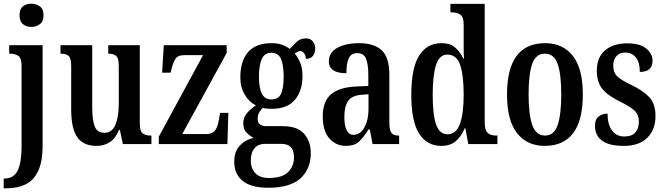

<svg xmlns="http://www.w3.org/2000/svg" viewBox="-30 -781 3601 1041"><path d="M140 -635Q113 -635 94.5 -650Q76 -665 76 -698Q76 -732 94.5 -746.5Q113 -761 140 -761Q166 -761 186 -746.5Q206 -732 206 -698Q206 -665 186 -650Q166 -635 140 -635ZM-10 240V187H-4Q25 187 45.5 170.5Q66 154 76.5 114.5Q87 75 87 5V-422Q87 -466 69.5 -478Q52 -490 26 -490H20V-536H201V8Q201 97 176 148Q151 199 107 219.5Q63 240 5 240Z M493 10Q422 10 389 -37Q356 -84 356 -187V-421Q356 -464 343 -477Q330 -490 301 -490H298V-536H470V-200Q470 -130 483.5 -95.5Q497 -61 536 -61Q578 -61 596 -105Q614 -149 614 -220V-421Q614 -467 599 -478.5Q584 -490 560 -490H557V-536H728V-112Q728 -68 744.5 -57Q761 -46 785 -46H791V0H636L620 -77H616Q595 -29 564.5 -9.5Q534 10 493 10Z M831 0V-40L1071 -482H968Q936 -482 923 -464.5Q910 -447 900 -407L895 -387H849L858 -536H1199V-494L958 -54H1088Q1121 -54 1136 -73.5Q1151 -93 1158 -138L1163 -169H1208L1203 0Z M1424 237Q1332 237 1286 200Q1240 163 1240 96Q1240 40 1271 7.5Q1302 -25 1346 -33Q1326 -43 1307.5 -61Q1289 -79 1289 -113Q1289 -144 1309 -167.5Q1329 -191 1358 -210Q1321 -227 1297 -267.5Q1273 -308 1273 -362Q1273 -450 1315 -498.5Q1357 -547 1443 -547Q1475 -547 1498.5 -538.5Q1522 -530 1541 -516Q1556 -532 1577 -552.5Q1598 -573 1628 -573Q1653 -573 1666 -556.5Q1679 -540 1679 -518Q1679 -496 1667.5 -479Q1656 -462 1628 -462Q1628 -481 1618.5 -492.5Q1609 -504 1599 -504Q1589 -504 1582 -500Q1575 -496 1568 -491Q1585 -470 1597.5 -441.5Q1610 -413 1610 -367Q1610 -290 1569.5 -240.5Q1529 -191 1443 -191Q1434 -191 1418.5 -192Q1403 -193 1395 -196Q1386 -188 1376.5 -173Q1367 -158 1367 -137Q1367 -115 1380 -106Q1393 -97 1414 -97H1503Q1583 -97 1619 -55.5Q1655 -14 1655 49Q1655 136 1598.5 186.5Q1542 237 1424 237ZM1441 -242Q1480 -242 1494 -273Q1508 -304 1508 -365Q1508 -428 1493.5 -461.5Q1479 -495 1441 -495Q1404 -495 1389 -460.5Q1374 -426 1374 -364Q1374 -305 1389.5 -273.5Q1405 -242 1441 -242ZM1427 184Q1500 184 1532 152Q1564 120 1564 72Q1564 34 1546.5 16.5Q1529 -1 1495 -1H1404Q1387 -1 1370 7Q1353 15 1341.5 35Q1330 55 1330 91Q1330 133 1355 158.5Q1380 184 1427 184Z M1845 10Q1793 10 1756.5 -29.5Q1720 -69 1720 -151Q1720 -232 1765 -270Q1810 -308 1901 -312L1967 -315V-373Q1967 -430 1955 -461.5Q1943 -493 1907 -493Q1873 -493 1860.5 -464Q1848 -435 1848 -384Q1753 -384 1753 -449Q1753 -497 1799.5 -522Q1846 -547 1916 -547Q1998 -547 2039.5 -508.5Q2081 -470 2081 -375V-118Q2081 -76 2092 -61Q2103 -46 2131 -46H2134V0H1990L1975 -79H1968Q1942 -38 1917.5 -14Q1893 10 1845 10ZM1886 -50Q1923 -50 1945.5 -90Q1968 -130 1968 -191V-270L1930 -267Q1877 -263 1857 -233Q1837 -203 1837 -146Q1837 -102 1849 -76Q1861 -50 1886 -50Z M2363 10Q2285 10 2242.5 -56.5Q2200 -123 2200 -267Q2200 -412 2242.5 -479.5Q2285 -547 2364 -547Q2410 -547 2437 -524Q2464 -501 2482 -464H2486Q2484 -487 2484 -515.5Q2484 -544 2484 -572V-647Q2484 -691 2464.5 -702.5Q2445 -714 2419 -714H2412V-760H2598V-120Q2598 -75 2614 -60.5Q2630 -46 2659 -46H2667V0H2509L2493 -86H2490Q2471 -41 2441 -15.5Q2411 10 2363 10ZM2396 -53Q2444 -53 2464 -110Q2484 -167 2484 -268Q2484 -372 2465 -428.5Q2446 -485 2395 -485Q2352 -485 2334 -428.5Q2316 -372 2316 -267Q2316 -159 2334.5 -106Q2353 -53 2396 -53Z M2923 10Q2828 10 2773.5 -59Q2719 -128 2719 -269Q2719 -547 2926 -547Q3021 -547 3075.5 -478.5Q3130 -410 3130 -269Q3130 -128 3077.5 -59Q3025 10 2923 10ZM2925 -46Q2974 -46 2993.5 -103Q3013 -160 3013 -269Q3013 -379 2993.5 -434.5Q2974 -490 2924 -490Q2875 -490 2855.5 -434.5Q2836 -379 2836 -269Q2836 -160 2856 -103Q2876 -46 2925 -46Z M3353 10Q3272 10 3234 -18.5Q3196 -47 3196 -98Q3196 -135 3216.5 -150Q3237 -165 3264 -165Q3264 -108 3287.5 -74.5Q3311 -41 3355 -41Q3396 -41 3415 -63Q3434 -85 3434 -123Q3434 -157 3413 -178.5Q3392 -200 3342 -225Q3295 -248 3265 -270.5Q3235 -293 3220.5 -323Q3206 -353 3206 -398Q3206 -471 3251 -508.5Q3296 -546 3370 -546Q3441 -546 3474.5 -517.5Q3508 -489 3508 -452Q3508 -391 3439 -391Q3439 -443 3417.5 -469.5Q3396 -496 3360 -496Q3330 -496 3312.5 -477Q3295 -458 3295 -426Q3295 -388 3316 -367.5Q3337 -347 3392 -321Q3455 -291 3489.5 -255Q3524 -219 3524 -151Q3524 -78 3479.5 -34Q3435 10 3353 10Z"/></svg>

Font: Noto Serif Georgian ExtraCondensed SemiBold
Style: Regular
Weight: 600
Width: 2
Designer: Monotype Design Team, Akaki Razmadze
Foundry: Google LLC
Version: Version 2.003; ttfautohint (v1.8.4.7-5d5b)